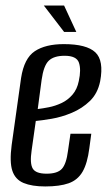

<svg xmlns="http://www.w3.org/2000/svg" viewBox="-20 -661 392 692"><path d="M143 11Q95 11 65 -1.5Q35 -14 24.5 -45.5Q14 -77 22 -138L56 -380Q67 -451 105.5 -476.5Q144 -502 210 -502Q292 -502 323.5 -472.5Q355 -443 341 -368Q332 -324 304 -297Q276 -270 239 -254.5Q202 -239 166.5 -233Q131 -227 109 -225L94 -119Q87 -72 98 -53.5Q109 -35 148 -35Q187 -35 203 -52.5Q219 -70 225 -117L234 -179H309L302 -127Q295 -72 277.5 -42Q260 -12 227.5 -0.5Q195 11 143 11ZM116 -268Q133 -270 156 -274.5Q179 -279 201.5 -289.5Q224 -300 241 -319.5Q258 -339 264 -369Q273 -410 264.5 -435Q256 -460 213 -460Q174 -460 155.5 -442Q137 -424 130 -373ZM211 -546 138 -641H211L255 -546Z"/></svg>

Font: Alumni Sans Medium
Style: Italic
Weight: 500
Italic angle: -8°
Designer: Robert E. Leuschke
Foundry: Robert E. Leuschke
Version: Version 1.016